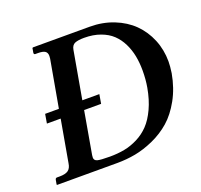

<svg xmlns="http://www.w3.org/2000/svg" viewBox="-115 -774 942 902"><g transform="rotate(-20 356.5 -323.0)"><path d="M225.1 -75.2Q224.1 -70.8 224.1 -63Q224.1 -48.8 239.3 -44.4Q254.4 -40 301.8 -40Q340.8 -40 374.5 -46.4Q408.2 -52.7 441.7 -69.6Q475.1 -86.4 500.7 -113.3Q526.4 -140.1 546.6 -183.6Q566.9 -227.1 577.1 -284.2Q584 -323.2 584 -368.2Q584 -406.7 577.4 -440.7Q570.8 -474.6 555.7 -505.4Q540.5 -536.1 517.3 -558.1Q494.1 -580.1 458.5 -593Q422.9 -606 377.9 -606Q347.7 -606 331.8 -599.4Q315.9 -592.8 312 -570.8L270 -333H355L347.2 -287.1H262.2ZM22.9 0 21 -2 24.9 -23.9Q26.4 -33.2 34.2 -33.2H47.9Q76.7 -33.2 90.6 -43.2Q104.5 -53.2 107.9 -77.1L145 -287.1H76.2L84 -333H152.8L194.8 -568.8Q195.8 -574.2 195.8 -582Q195.8 -598.6 185.1 -605.7Q174.3 -612.8 149.9 -612.8H136.2Q133.3 -612.8 131.3 -615.2Q129.4 -617.7 129.9 -621.1L133.8 -644L137.2 -646H420.9Q484.9 -646 539.8 -624.3Q594.7 -602.5 632.6 -565.2Q670.4 -527.8 691.7 -476.3Q712.9 -424.8 712.9 -366.2Q712.9 -342.3 708 -309.1Q695.3 -238.3 664.6 -182.9Q633.8 -127.4 595.2 -93.8Q556.6 -60.1 508.1 -38.3Q459.5 -16.6 414.8 -8.3Q370.1 0 324.2 0Z"/></g></svg>

Font: Linux Libertine
Style: Bold Italic
Weight: 700
Italic angle: -11.5°
Designer: Philipp H. Poll
Foundry: Philipp H. Poll
Version: Version 4.0.5